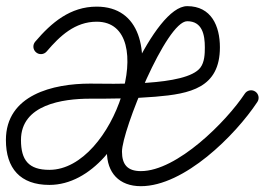

<svg xmlns="http://www.w3.org/2000/svg" viewBox="-34 -589 878 637"><path d="M120.8 -418.2C120.8 -418.2 120.8 -418.2 120.8 -418.2C164.6 -469.7 214.9 -517 286.8 -517C499.1 -517 347 -25.5 129.8 -25.5C60.8 -25.5 35.6 -57.8 35.6 -124.5C35.6 -242 174.1 -261.6 264.6 -261.6C336.7 -261.6 409.3 -262 481.3 -268.1C596.4 -277.7 695.6 -297 695.6 -432.1C695.6 -502.4 667.3 -568.6 587.1 -568.6C476.7 -568.6 320.7 -184.5 320.7 -86.1C320.7 -15.9 361.1 28.7 433.4 28.7C577.1 28.7 746.3 -139.5 819.8 -250.7C827.5 -262.2 824.3 -277.7 812.8 -285.3C801.3 -292.9 785.8 -289.8 778.2 -278.3C778.2 -278.3 778.2 -278.3 778.2 -278.3C716.8 -185.5 553.3 -21.3 433.4 -21.3C388.7 -21.3 370.7 -43.3 370.7 -86.1C370.7 -155.8 517.6 -518.6 587.1 -518.6C637.1 -518.6 645.6 -473.5 645.6 -432.1C645.6 -409.9 644.7 -383 630.7 -364.5C583.1 -301.7 332.5 -311.6 264.5 -311.6C143.2 -311.6 -14.4 -274.8 -14.4 -124.5C-14.4 -30.4 33.2 24.5 129.8 24.5C407 24.5 577.6 -567 286.7 -567C199.1 -567 136.6 -514 82.7 -450.6C73.8 -440.1 75 -424.3 85.6 -415.4C96.1 -406.4 111.8 -407.7 120.8 -418.2Z"/></svg>

Font: FRB American Cursive Guidelines Arrows Semibold
Style: Italic
Weight: 600
Italic angle: -25°
Version: Version 2.0;Modular Font Editor K font №1